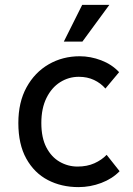

<svg xmlns="http://www.w3.org/2000/svg" viewBox="-20 -755 544 785"><path d="M55 -252Q55 -337 88.5 -398Q122 -459 179 -492Q236 -525 306 -525Q350 -525 393.5 -508.5Q437 -492 467 -460L411 -393Q392 -415 364.5 -428Q337 -441 302 -441Q261 -441 226 -419Q191 -397 170 -354.5Q149 -312 149 -252Q149 -192 169.5 -152.5Q190 -113 224 -93.5Q258 -74 297 -74Q336 -74 366 -87.5Q396 -101 416 -122L469 -55Q439 -24 394 -7Q349 10 301 10Q231 10 175.5 -19Q120 -48 87.5 -106.5Q55 -165 55 -252ZM241 -585 316 -735H427L317 -585Z"/></svg>

Font: Radio Canada
Style: Regular
Weight: 400
Designer: Charles Daoud, Etienne Aubert Bonn, Alexandre Saumier Demers, Jacques Le Bailly
Foundry: Radio-Canada
Version: Version 2.104;gftools[0.9.28.dev5+ged2979d]